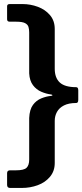

<svg xmlns="http://www.w3.org/2000/svg" viewBox="-20 -762 406 947"><path d="M250 -619V-423Q250 -378 275 -355Q300 -332 356 -332Q366 -332 366 -316V-270Q366 -254 356 -254Q319 -254 295.5 -242Q272 -230 261 -210Q250 -190 250 -166V42Q250 82 226.5 110Q203 138 166 151.5Q129 165 88 165H30Q15 165 15 150V92Q15 78 30 78H60Q98 78 111 65.5Q124 53 124 25V-180Q126 -222 142.5 -244.5Q159 -267 184 -277Q209 -287 232 -289Q239 -290 238.5 -292.5Q238 -295 232 -296Q208 -299 183.5 -309.5Q159 -320 142.5 -342Q126 -364 124 -400V-602Q124 -617 120.5 -629Q117 -641 103.5 -648Q90 -655 60 -655H28Q15 -655 15 -667V-731Q15 -742 28 -742H91Q130 -742 166.5 -728.5Q203 -715 226.5 -687.5Q250 -660 250 -619Z"/></svg>

Font: Libre Franklin
Style: Bold
Weight: 700
Designer: Pablo Impallari, Rodrigo Fuenzalida, Nhung Nguyen
Foundry: Impallari Type
Version: Version 3.000